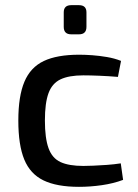

<svg xmlns="http://www.w3.org/2000/svg" viewBox="-20 -712 533 744"><path d="M287 -500Q310 -500 337.5 -498Q365 -496 394.5 -491Q424 -486 449 -476L437 -414Q402 -417 365.5 -418.5Q329 -420 303 -420Q247 -420 214.5 -404.5Q182 -389 168 -351Q154 -313 154 -245Q154 -177 168 -138Q182 -99 214.5 -84Q247 -69 303 -69Q318 -69 342 -70Q366 -71 394 -73Q422 -75 448 -79L457 -15Q420 -1 375 5.5Q330 12 286 12Q200 12 148.5 -13Q97 -38 74 -94Q51 -150 51 -245Q51 -339 74.5 -395Q98 -451 149.5 -475.5Q201 -500 287 -500ZM286 -692Q315 -692 315 -664V-608Q315 -579 286 -579H256Q227 -579 227 -608V-664Q227 -692 256 -692Z"/></svg>

Font: Exo 2 Medium
Style: Regular
Weight: 500
Designer: Natanael Gama
Foundry: Natanael Gama
Version: Version 2.010